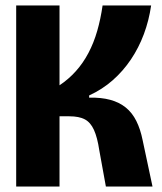

<svg xmlns="http://www.w3.org/2000/svg" viewBox="-20 -680 592 700"><path d="M39 0V-660H197V-369Q230 -391 256.5 -420.5Q283 -450 302.5 -487Q322 -524 334.5 -567.5Q347 -611 354 -660H531Q523 -605 504.5 -555.5Q486 -506 457.5 -463.5Q429 -421 391 -387.5Q353 -354 305 -332V-324Q349 -325 382 -316Q415 -307 438.5 -288Q462 -269 477 -239Q492 -209 500 -169L536 0H366L342 -132Q335 -179 322.5 -206.5Q310 -234 289 -245Q268 -256 233 -256H197V0Z"/></svg>

Font: Bricolage Grotesque 72pt SemiCondensed ExtraBold
Style: Regular
Weight: 800
Width: 4
Designer: Mathieu Triay
Foundry: Atelier Triay
Version: Version 1.001;gftools[0.9.33.dev8+g029e19f]